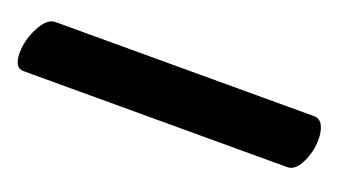

<svg xmlns="http://www.w3.org/2000/svg" viewBox="-115 -84 638 350"><g transform="rotate(20 204.5 91.0)"><path d="M-89 114Q-89 89 -76 64Q-63 39 -47 39H455Q466 39 471.5 49.5Q477 60 477 76Q477 100 466.5 121.5Q456 143 441 143H-71Q-89 143 -89 114Z"/></g></svg>

Font: Sriracha
Style: Regular
Weight: 400
Designer: Suppakit Chalermlarp
Version: Version 1.002g